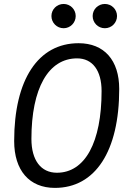

<svg xmlns="http://www.w3.org/2000/svg" viewBox="-20 -916 626 946"><path d="M250.5 9.8C449.7 9.8 567.4 -171.4 567.4 -477.5C567.4 -619.6 493.2 -703.1 367.2 -703.1C168 -703.1 49.8 -523.9 49.8 -221.2C49.8 -76.2 124.5 9.8 250.5 9.8ZM260.3 -64.9C181.6 -64.9 134.8 -126.5 134.8 -231.4C134.8 -481 218.3 -628.4 359.9 -628.4C436 -628.4 480.5 -568.4 480.5 -467.3C480.5 -214.4 398.9 -64.9 260.3 -64.9ZM496.6 -776.9C529.8 -776.9 556.6 -803.7 556.6 -836.9C556.6 -870.1 529.8 -896.5 496.6 -896.5C463.4 -896.5 436.5 -870.1 436.5 -836.9C436.5 -803.7 463.4 -776.9 496.6 -776.9ZM293.5 -776.9C326.2 -776.9 353 -803.7 353 -836.9C353 -870.1 326.2 -896.5 293.5 -896.5C260.3 -896.5 233.4 -870.1 233.4 -836.9C233.4 -803.7 260.3 -776.9 293.5 -776.9Z"/></svg>

Font: Cascadia Mono NF SemiLight
Style: Italic
Weight: 350
Italic angle: -10°
Monospace: yes
Designer: Aaron Bell
Foundry: Saja Typeworks
Version: Version 2404.023